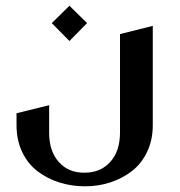

<svg xmlns="http://www.w3.org/2000/svg" viewBox="-20 -466 633 675"><path d="M224.1 -445.8 286.1 -384.8 224.1 -321.8 162.1 -384.8ZM517.1 -375V-25.9Q517.1 26.4 497.1 68.1Q477.1 109.9 443.4 135.7Q409.7 161.6 367.7 175.3Q325.7 189 278.8 189Q231.4 189 188.7 175.5Q146 162.1 112.1 136.2Q78.1 110.4 58.1 68.6Q38.1 26.9 38.1 -25.9V-67.9L152.8 -96.2V1Q152.8 65.4 186.8 103.5Q220.7 141.6 276.9 141.1Q334 141.1 367.9 103Q401.9 64.9 401.9 0V-346.2Z"/></svg>

Font: Wesal
Style: Regular
Weight: 500
Designer: Ahmed zaza
Foundry: Ahmed zaza
Version: Version 2.01